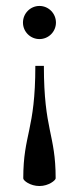

<svg xmlns="http://www.w3.org/2000/svg" viewBox="-20 -526 280 652"><path d="M170 -449.3C170 -480.5 144.9 -505.8 114 -505.8C83.1 -505.8 58 -480.5 58 -449.3C58 -418.4 83.1 -393.3 114 -393.3C144.9 -393.3 170 -418.4 170 -449.3ZM169 79.8C169 -71.7 129 -82.5 129 -302.3H100C100 -82.5 59 -71.7 59 79.8C59 87.2 82.4 105.7 114 105.7C145.6 105.7 169 85.9 169 79.8Z"/></svg>

Font: Prida01
Style: Bold
Weight: 700
Designer: gluk
Foundry: gluk
Version: Version 00.072